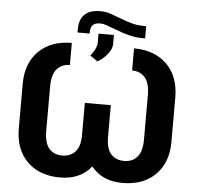

<svg xmlns="http://www.w3.org/2000/svg" viewBox="-59 -954 1064 1025"><g transform="rotate(5 473.0 -441.5)"><path d="M633.8 -710.9Q744.6 -710.9 810.3 -646Q876 -581.1 876 -467.3V-230.5Q876 -119.6 810.8 -54.7Q745.6 10.3 633.8 10.3Q525.9 10.3 466.8 -63.5Q407.7 10.3 300.3 10.3Q188.5 10.3 123.3 -54.7Q58.1 -119.6 58.1 -231.4V-469.2Q58.1 -581.1 123.8 -646Q189.5 -710.9 300.3 -710.9V-592.3Q256.8 -592.3 231 -562.7Q205.1 -533.2 205.1 -469.2V-230.5Q205.1 -166.5 231 -137Q256.8 -107.4 300.3 -107.4Q345.2 -107.4 371.3 -136Q397.5 -164.6 397.5 -227.1V-397.9H536.6V-227.1Q536.6 -164.6 562.7 -136Q588.9 -107.4 633.8 -107.4Q676.8 -107.4 702.9 -137Q729 -166.5 729 -230.5V-469.2Q729 -533.2 702.9 -562.7Q676.8 -592.3 633.8 -592.3ZM688 -834.5V-769H678.2Q638.2 -769 604.5 -777.3Q570.8 -785.6 521.7 -804.4Q472.7 -823.2 461.9 -825.4Q451.2 -827.6 440.4 -827.6Q390.6 -827.6 390.6 -776.4V-769H325.7V-785.6Q325.7 -893.1 439 -893.1Q466.8 -893.1 493.2 -884Q519.5 -875 549.1 -863.5Q578.6 -852.1 608.4 -843.5Q638.2 -835 674.3 -834.5ZM404.8 -652.3Q436.5 -692.4 438 -721.7V-772.5H520.5V-722.2Q520.5 -698.2 497.1 -668.9Q473.6 -639.6 444.8 -624.5Z"/></g></svg>

Font: Robotiche
Style: Bold
Weight: 700
Designer: Google
Version: Version 2.001150; 2014